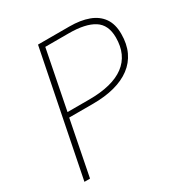

<svg xmlns="http://www.w3.org/2000/svg" viewBox="-157 -776 845 892"><g transform="rotate(-30 266.0 -330.0)"><path d="M40 0 172 -660H340Q400 -660 443 -644Q486 -628 509 -595Q532 -562 532 -510Q532 -456 513 -415.5Q494 -375 458 -348Q422 -321 371 -307.5Q320 -294 256 -294H128L70 0ZM134 -320H250Q375 -320 438.5 -367.5Q502 -415 502 -508Q502 -576 456.5 -605Q411 -634 322 -634H196Z"/></g></svg>

Font: Source Sans Variable
Style: Italic
Weight: 200
Italic angle: -11°
Designer: Paul D. Hunt
Foundry: Adobe Systems Incorporated
Version: Version 3.006;hotconv 1.0.111;makeotfexe 2.5.65597